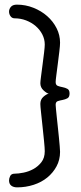

<svg xmlns="http://www.w3.org/2000/svg" viewBox="-20 -788 350 828"><path d="M280 -385Q280 -369 270.5 -364Q261 -359 250 -357Q239 -355 229.5 -352Q220 -349 220 -336Q220 -331 221.5 -316.5Q223 -302 225 -282Q227 -262 229.5 -239.5Q232 -217 234 -196Q236 -175 237.5 -158Q239 -141 239 -133Q239 -99 224 -71Q209 -43 184 -22.5Q159 -2 125 9Q91 20 54 20Q38 20 28.5 12.5Q19 5 19 -10Q19 -19 24 -29Q29 -39 43 -39Q59 -39 81.5 -43.5Q104 -48 124 -59Q144 -70 158.5 -88.5Q173 -107 173 -136Q173 -149 170 -179Q167 -209 163.5 -242Q160 -275 157 -303Q154 -331 154 -340Q154 -359 167 -370.5Q180 -382 190 -384Q181 -386 167.5 -398.5Q154 -411 154 -429Q154 -436 157 -459Q160 -482 163.5 -509Q167 -536 170 -560.5Q173 -585 173 -596Q173 -619 162.5 -639.5Q152 -660 134 -675.5Q116 -691 92.5 -700Q69 -709 43 -709Q32 -709 25.5 -718Q19 -727 19 -738Q19 -749 27 -758.5Q35 -768 53 -768Q90 -768 124 -754.5Q158 -741 183.5 -718.5Q209 -696 224 -666.5Q239 -637 239 -604Q239 -592 236 -567Q233 -542 229.5 -514.5Q226 -487 223 -464Q220 -441 220 -434Q220 -421 229.5 -417.5Q239 -414 250 -412Q261 -410 270.5 -405Q280 -400 280 -385Z"/></svg>

Font: Dosis
Style: Book
Weight: 400
Designer: EdgarTolentino, PabloImpallari, IginoMarini
Foundry: EdgarTolentino, PabloImpallari, IginoMarini
Version: Version 1.007